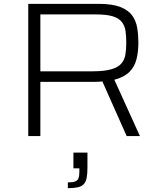

<svg xmlns="http://www.w3.org/2000/svg" viewBox="-20 -708 836 999"><path d="M127 0V-688H494Q564 -688 606 -671.5Q648 -655 668 -627Q688 -599 694 -562.5Q700 -526 700 -486Q700 -440 690.5 -401Q681 -362 654 -334.5Q627 -307 575 -293L708 0H639L503 -306L540 -292Q525 -285 507.5 -283.5Q490 -282 474 -282H190V0ZM190 -337H462Q523 -337 559 -347.5Q595 -358 611.5 -377.5Q628 -397 632.5 -424.5Q637 -452 637 -486Q637 -521 633 -547.5Q629 -574 614 -593.5Q599 -613 567 -623Q535 -633 478 -633H190ZM333 271V241Q359 241 371.5 236Q384 231 388.5 219Q393 207 393 185V168H362V86H435V164Q435 196 431 217Q427 238 416 250Q405 262 385 266.5Q365 271 333 271Z"/></svg>

Font: Saira Expanded Light
Style: Regular
Weight: 300
Width: 7
Designer: Hector Gatti with collaboration of the Omnibus-Type team
Foundry: Omnibus-Type
Version: Version 1.101